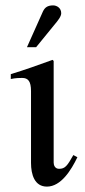

<svg xmlns="http://www.w3.org/2000/svg" viewBox="-20 -682 315 712"><path d="M252 -107C229 -66 221 -56 199 -56C184 -56 179 -69 179 -79V-456L175 -460C123 -441 72 -423 20 -407V-389C39 -393 53 -393 62 -393C84 -393 95 -381 95 -344V-78C95 -35 108 10 154 10C206 10 244 -51 267 -99ZM80 -507H114L180 -588C196 -607 207 -621 207 -633C207 -653 190 -662 177 -662C156 -662 146 -654 139 -639Z"/></svg>

Font: XITS
Style: Regular
Weight: 400
Designer: MicroPress Inc., with final additions and corrections provided by Coen Hoffman, Elsevier (retired)
Version: Version 1.302